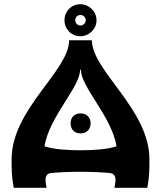

<svg xmlns="http://www.w3.org/2000/svg" viewBox="-20 -891 764 911"><path d="M362 -719C401 -719 438 -752 438 -795C438 -838 401 -871 362 -871C319 -871 286 -838 286 -795C286 -752 319 -719 362 -719ZM362 -820C375 -820 387 -809 387 -795C387 -781 375 -770 362 -770C348 -770 337 -781 337 -795C337 -809 348 -820 362 -820ZM416 -700H308C308 -555 35 -373 35 -135C35 -90 35 -53 45 0H201C199 -13 196 -26 196 -38C196 -57 205 -68 222 -70C249 -73 311 -76 362 -76C413 -76 475 -73 502 -70C519 -68 528 -57 528 -38C528 -26 525 -13 523 0H679C689 -53 689 -90 689 -135C689 -373 416 -555 416 -700ZM362 -178C311 -178 236 -181 191 -197C215 -340 360 -477 360 -560H364C364 -477 509 -340 533 -197C488 -181 413 -178 362 -178ZM362 -353C331 -353 315 -332 315 -306C315 -279 331 -258 362 -258C393 -258 410 -279 410 -306C410 -332 393 -353 362 -353Z"/></svg>

Font: Brassia
Style: Regular
Weight: 400
Designer: Ariel Martín Pérez
Foundry: Tunera Type Foundry
Version: Version 1.600;hotconv 1.0.109;makeotfexe 2.5.65596